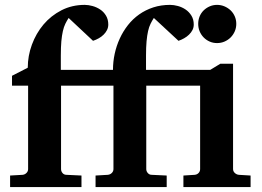

<svg xmlns="http://www.w3.org/2000/svg" viewBox="-20 -760 1066 780"><path d="M725.1 0V-46.9L771 -49.8Q780.8 -50.8 786.9 -57.4Q793 -64 793 -73.2V-412.1H574.2V-73.2Q574.2 -64 580.6 -56.9Q586.9 -49.8 596.2 -49.8L657.2 -46.9V0H368.2V-46.9L418 -49.8Q427.7 -50.8 434.3 -57.4Q440.9 -64 440.9 -73.2V-412.1H228V-73.2Q228 -64 234.1 -56.9Q240.2 -49.8 250 -49.8L311 -46.9V0H21V-46.9L71.8 -49.8Q81.1 -50.8 87.6 -57.4Q94.2 -64 94.2 -73.2V-412.1H28.8V-452.1L92.8 -484.9Q92.8 -532.7 109.6 -578.6Q126.5 -624.5 156.7 -660.4Q187 -696.3 229.7 -718.3Q272.5 -740.2 324.2 -740.2Q338.9 -740.2 355.7 -735.6Q372.6 -731 387 -721.4Q401.4 -711.9 410.6 -696.5Q419.9 -681.2 419.9 -660.2Q419.9 -648.4 414.8 -638.2Q409.7 -627.9 401.1 -619.4Q392.6 -610.8 381.3 -604.5Q370.1 -598.1 357.9 -594.2L258.8 -687Q251.5 -675.8 245.4 -663.3Q239.3 -650.9 235.4 -633.5Q231.4 -616.2 229.2 -592.3Q227.1 -568.4 227.1 -534.2V-476.1H439Q439 -509.3 446 -541.7Q453.1 -574.2 466.6 -603.5Q480 -632.8 499.8 -658Q519.5 -683.1 545.4 -701.4Q571.3 -719.7 602.8 -730Q634.3 -740.2 670.9 -740.2Q686 -740.2 702.9 -735.6Q719.7 -731 733.9 -721.4Q748 -711.9 757.6 -696.5Q767.1 -681.2 767.1 -660.2Q767.1 -648.4 762 -638.2Q756.8 -627.9 748 -619.4Q739.3 -610.8 728 -604.5Q716.8 -598.1 705.1 -594.2L605 -687Q597.7 -675.8 591.6 -663.3Q585.4 -650.9 581.5 -633.5Q577.6 -616.2 575.4 -592.3Q573.2 -568.4 573.2 -534.2V-476.1H834L875 -501H926.8V-73.2Q926.8 -64 933.8 -57.4Q940.9 -50.8 950.2 -49.8L998 -46.9V0ZM939.9 -663.1Q939.9 -647 933.8 -632.8Q927.7 -618.7 917 -607.9Q906.2 -597.2 892.1 -591.1Q877.9 -585 861.8 -585Q845.7 -585 831.8 -591.1Q817.9 -597.2 807.4 -607.9Q796.9 -618.7 791 -632.8Q785.2 -647 785.2 -663.1Q785.2 -679.2 791 -693.4Q796.9 -707.5 807.4 -717.8Q817.9 -728 831.8 -734.1Q845.7 -740.2 861.8 -740.2Q877.9 -740.2 892.1 -734.1Q906.2 -728 917 -717.8Q927.7 -707.5 933.8 -693.4Q939.9 -679.2 939.9 -663.1Z"/></svg>

Font: Charis SIL Afr
Style: Bold
Weight: 700
Foundry: SIL International
Version: Version 5.000